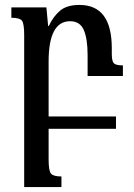

<svg xmlns="http://www.w3.org/2000/svg" viewBox="-20 -522 542 778"><path d="M229 193Q197 193 187 182Q177 171 177 124V0H450V-50H177V-273Q177 -436 264 -436Q304 -436 319.5 -400.5Q335 -365 335 -298V-214H478V-257Q450 -257 441.5 -265.5Q433 -274 433 -304V-327Q433 -502 302 -502Q250 -502 222.5 -478Q195 -454 178 -417H175L168 -492H26V-450Q60 -450 69 -438Q78 -426 78 -380V236H229Z"/></svg>

Font: Noto Serif Armenian ExtraCondensed Semi
Style: Regular
Weight: 600
Width: 3
Designer: Monotype Design Team
Foundry: Monotype Imaging Inc.
Version: Version 1.901